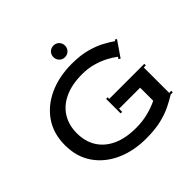

<svg xmlns="http://www.w3.org/2000/svg" viewBox="-217 -1092 1309 1309"><g transform="rotate(-45 437.5 -438.0)"><path d="M419 -830Q419 -853.2 434.6 -869.6Q450.2 -886 475 -886Q499.8 -886 515.4 -869.6Q531 -853.2 531 -830Q531 -807.6 515.4 -790.8Q499.8 -774 475 -774Q450.2 -774 434.6 -790.8Q419 -807.6 419 -830ZM165 -350Q165 -271 201.5 -212.5Q238 -154 307.5 -122Q377 -90 475 -90Q540 -90 594 -104Q648 -118 690 -139V-265H487V-235H472V-375H487V-360H825V-345H805V-100H825V-85H805Q771 -64 727 -42Q683 -20 622 -5Q561 10 475 10Q353 10 257 -33.5Q161 -77 105.5 -157.5Q50 -238 50 -350Q50 -462 105.5 -542.5Q161 -623 257 -666.5Q353 -710 475 -710Q558 -710 618.5 -693.5Q679 -677 721.5 -654Q764 -631 794 -610L800 -619L813 -611L736 -499L723 -507L732 -521Q707 -541 668.5 -561.5Q630 -582 581 -596Q532 -610 475 -610Q377 -610 307.5 -578Q238 -546 201.5 -487.5Q165 -429 165 -350Z"/></g></svg>

Font: Copperplate CC
Style: Regular
Weight: 400
Designer: indestructible type*
Foundry: Cowboy Collective
Version: Version 1.000